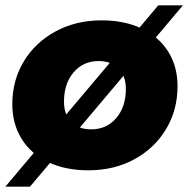

<svg xmlns="http://www.w3.org/2000/svg" viewBox="-22 -627 707 717"><path d="M24 -238Q24 -327 67 -398Q110 -469 186 -510Q262 -551 357 -551Q443 -551 507 -520.5Q571 -490 606 -434.5Q641 -379 641 -305Q641 -216 598 -144.5Q555 -73 479.5 -32Q404 9 308 9Q222 9 158 -21.5Q94 -52 59 -108Q24 -164 24 -238ZM448 -295Q448 -343 421 -371Q394 -399 346 -399Q289 -399 253 -357Q217 -315 217 -247Q217 -199 244 -171.5Q271 -144 319 -144Q376 -144 412 -186Q448 -228 448 -295ZM569 -607H661L90 70H-2Z"/></svg>

Font: Montserrat Alternates ExtraBold
Style: Italic
Weight: 800
Italic angle: -11.3°
Designer: Julieta Ulanovsky
Foundry: Julieta Ulanovsky
Version: Version 7.200